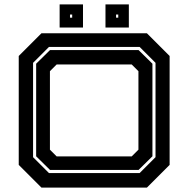

<svg xmlns="http://www.w3.org/2000/svg" viewBox="-20 -851 854 871"><path d="M168 0 65 -103V-597L168 -700H646.5L749.5 -597V-103L646.5 0ZM202 -66H613.5L685.5 -138V-566L613.5 -638H202L130 -566V-138ZM207 -80 144 -142V-562L207 -624H608.5L671.5 -562V-142L608.5 -80ZM237 -141.5H577.5L608 -172V-528L577.5 -558.5H237L206.5 -528V-172ZM458.5 -726V-831H564.5V-726ZM250.5 -726V-831H356.5V-726ZM297.5 -771H307.5V-785H297.5ZM506.5 -771H516.5V-785H506.5Z"/></svg>

Font: Tourney Expanded Regular
Style: Bold
Weight: 700
Width: 7
Designer: Tyler Finck
Foundry: Etcetera Type Co
Version: Version 1.010; ttfautohint (v1.8.3)